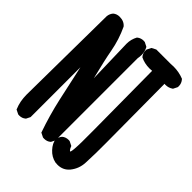

<svg xmlns="http://www.w3.org/2000/svg" viewBox="-214 -821 930 930"><g transform="rotate(45 250.5 -356.0)"><path d="M307.6 -112.3Q310.5 -112.3 314.9 -111.8L337.4 -100.6Q342.8 -85.9 348.6 -80.1Q350.6 -78.1 351.6 -78.1L354 -79.1Q358.9 -91.3 359.9 -150.4Q359.9 -164.6 359.9 -233.6Q359.9 -302.7 356.9 -634.8Q348.1 -633.8 339.4 -633.8Q305.2 -633.8 276.9 -647.9L276.4 -648.9Q264.6 -662.1 264.6 -681.6Q264.6 -684.6 265.1 -689L276.4 -710.9L298.3 -722.2H397.5Q406.7 -723.1 416 -723.1Q453.1 -723.1 486.8 -709.5L487.3 -708.5Q501 -693.4 501 -673.3Q501 -670.4 500.5 -666.5L489.7 -645L488.3 -644Q471.7 -632.3 450.2 -632.3Q447.3 -632.3 443.8 -632.8Q446.3 -280.8 446.3 -232.7Q446.3 -184.6 446 -160.2Q445.8 -135.7 443.8 -92.8Q441.9 -49.8 415.5 -17.1Q392.1 11.2 354.5 11.2Q346.2 11.2 339.8 10.3Q308.6 3.9 285.9 -20.8Q263.2 -45.4 261.2 -69.3Q263.2 -87.4 274.4 -100.6Q288.1 -112.3 307.6 -112.3ZM8.3 -123.5 14.2 -666.5Q16.1 -684.1 27.3 -697.3Q41 -709 60.5 -709Q91.3 -709 107.9 -688.5Q136.2 -628.4 147.9 -564Q157.2 -511.7 182.6 -409.7L176.3 -640.1Q176.3 -670.4 190.9 -696.8Q199.7 -704.1 208.3 -706.5Q216.8 -709 222.7 -709Q228.5 -709 232.9 -708.5L254.9 -697.3L255.9 -695.8Q266.6 -676.8 266.6 -652.8Q266.6 -641.1 264.2 -628.4V-65.9L253.4 -44.4L252.4 -43.9Q239.3 -32.2 219.2 -32.2Q215.8 -32.2 211.4 -32.7L189 -43.9Q158.7 -130.4 139.2 -217.8Q123 -289.1 99.1 -401.4V-60.1L88.4 -38.6L87.4 -38.1Q74.2 -26.4 54.7 -26.4Q51.8 -26.4 47.4 -26.9L24.9 -38.1L24.4 -40Q8.3 -77.6 8.3 -123.5Z"/></g></svg>

Font: Bakudai
Style: Medium
Weight: 500
Version: Version 1.48